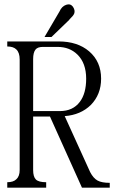

<svg xmlns="http://www.w3.org/2000/svg" viewBox="-20 -870 540 891"><path d="M13.7 1H194.3V-24.4Q159.2 -24.4 146.5 -37.1Q133.8 -49.8 133.8 -81.1V-329.1H211.9L360.4 1H489.3V-21.5Q452.1 -21.5 432.6 -32.2Q413.1 -43 398.4 -71.3L280.3 -331.1Q354.5 -336.9 401.4 -382.8Q449.2 -431.6 449.2 -504.9Q449.2 -584 393.6 -631.8Q339.8 -677.7 252 -677.7H13.7V-654.3Q42 -654.3 55.7 -640.6Q71.3 -626 71.3 -593.8V-81.1Q71.3 -51.8 55.7 -38.1Q42 -24.4 13.7 -24.4ZM133.8 -354.5V-595.7Q133.8 -626 144.5 -639.6Q154.3 -652.3 178.7 -652.3H247.1Q302.7 -652.3 338.9 -617.2Q379.9 -577.1 379.9 -504.9Q379.9 -436.5 350.6 -397.5Q318.4 -354.5 257.8 -354.5ZM186.5 -698.2H218.8L301.8 -778.3V-779.3Q320.3 -796.9 324.2 -806.6Q330.1 -821.3 318.4 -838.9Q306.6 -854.5 287.1 -847.7Q266.6 -840.8 255.9 -816.4Z"/></svg>

Font: BatangChe
Style: Regular
Weight: 400
Monospace: yes
Version: Version 2.21